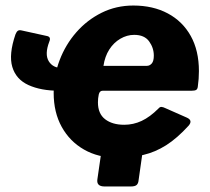

<svg xmlns="http://www.w3.org/2000/svg" viewBox="-20 -560 760 694"><path d="M402 10Q335 10 283.5 -19.5Q232 -49 203 -101.5Q174 -154 174 -224Q174 -286 195.5 -342.5Q217 -399 256 -443.5Q295 -488 347.5 -514Q400 -540 462 -540Q533 -540 586.5 -511.5Q640 -483 669.5 -430Q699 -377 699 -303Q699 -289 698 -275Q697 -261 695 -247Q694 -238 689 -235Q684 -232 672 -232H351Q340 -232 337 -218.5Q334 -205 334 -190Q334 -149 360 -129Q386 -109 429 -109Q462 -109 492 -123Q522 -137 553 -168Q558 -174 564 -173.5Q570 -173 578 -169L655 -135Q678 -125 662 -106Q620 -60 580.5 -35Q541 -10 498 0Q455 10 402 10ZM358 114Q328 114 332 88L354 -64H503L481 91Q480 103 474 108.5Q468 114 453 114ZM194 -232Q128 -232 83 -252.5Q38 -273 24.5 -318Q11 -363 36 -436Q40 -446 45 -449Q50 -452 58 -450L149 -430Q166 -427 158 -409Q141 -364 156 -339Q171 -314 205 -314ZM354 -322H511Q521 -322 528.5 -330.5Q536 -339 536 -359Q536 -387 519 -410.5Q502 -434 465 -434Q439 -434 415 -420Q391 -406 375 -381Q359 -356 354 -322Z"/></svg>

Font: Libre Franklin ExtraBold
Style: Italic
Weight: 800
Italic angle: -8°
Designer: Pablo Impallari, Rodrigo Fuenzalida, Nhung Nguyen
Foundry: Impallari Type
Version: Version 3.000